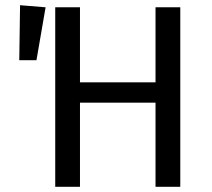

<svg xmlns="http://www.w3.org/2000/svg" viewBox="-20 -717 812 737"><path d="M54 -486H120L155 -689L57 -697ZM672 0V-689H577V-401H287V-689H192V0H287V-323H577V0Z"/></svg>

Font: Fira Sans
Style: Regular
Weight: 400
Designer: Carrois Corporate & Edenspiekermann AG
Foundry: Carrois Corporate GbR & Edenspiekermann AG
Version: Version 4.203